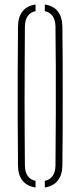

<svg xmlns="http://www.w3.org/2000/svg" viewBox="-20 -824 355 848"><path d="M59.5 -93.5Q58.5 -192 58.2 -295.8Q58 -399.5 58.2 -503.5Q58.5 -607.5 59.5 -705.5Q59.5 -748.5 79.5 -773.8Q99.5 -799 137 -804V-775Q91.5 -764.5 90 -708Q89.5 -623.5 89 -540.8Q88.5 -458 88.5 -379Q88.5 -300 89 -227.8Q89.5 -155.5 90 -91.5Q91.5 -35.5 137 -25V4Q99.5 -1.5 79.5 -26.2Q59.5 -51 59.5 -93.5ZM178 4V-25Q223.5 -35.5 225 -91.5Q226 -208 226.5 -318.2Q227 -428.5 226.5 -527.5Q226 -626.5 225 -708Q223.5 -764.5 178 -775V-804Q215.5 -799 235.2 -773.8Q255 -748.5 255.5 -705.5Q256.5 -632 256.8 -554.8Q257 -477.5 257 -399.5Q257 -321.5 256.8 -244.5Q256.5 -167.5 255.5 -93.5Q255 -51.5 235.2 -26.5Q215.5 -1.5 178 4Z"/></svg>

Font: Big Shoulders Stencil Display ExtraLight
Style: Regular
Weight: 250
Designer: Patric King
Foundry: XO Type Co
Version: Version 2.001